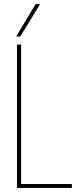

<svg xmlns="http://www.w3.org/2000/svg" viewBox="-20 -918 380 938"><path d="M63 0V-700H83V-19H331V0ZM59 -740 154 -898H176L79 -740Z"/></svg>

Font: Georama SemiCondensed Thin
Style: Regular
Weight: 100
Width: 4
Designer: Jean-Baptiste Levee
Foundry: Production Type
Version: Version 1.000